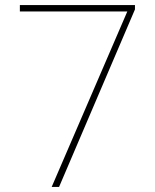

<svg xmlns="http://www.w3.org/2000/svg" viewBox="-20 -734 610 754"><path d="M183 0H212L510 -697V-714H58V-689H480Z"/></svg>

Font: Noto Sans Meetei Mayek Thin
Style: Regular
Weight: 100
Designer: Monotype Design Team and Neelakash Kshetrimayum
Foundry: Monotype Imaging Inc.
Version: Version 2.002